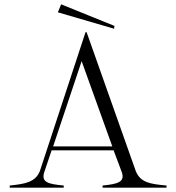

<svg xmlns="http://www.w3.org/2000/svg" viewBox="-20 -869 815 889"><path d="M25 -10V0H275V-10C201 -17 167 -25 187 -78L219 -173H506L542 -77C563 -25 524 -17 455 -10V0H751V-10C676 -17 631 -23 609 -76L381 -720H376L165 -78C145 -25 94 -17 25 -10ZM226 -191 358 -586 500 -191ZM248 -812 508 -736 510 -749 263 -849Z"/></svg>

Font: Sprat Light
Style: Regular
Weight: 300
Designer: Ethan Nakache
Foundry: Collletttivo
Version: Version 2.000;Glyphs 3.2 (3217)